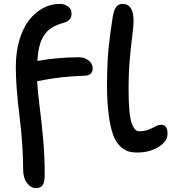

<svg xmlns="http://www.w3.org/2000/svg" viewBox="-20 -780 890 996"><path d="M167 195.8Q140.1 195.8 120.1 169.4Q100.1 143.1 100.1 99.1Q100.1 -24.9 81.1 -178.5Q62 -332 62 -433.1Q62 -509.3 80.6 -572Q99.1 -634.8 130.6 -675.3Q162.1 -715.8 203.1 -737.8Q244.1 -759.8 290 -759.8Q314.5 -759.8 332.8 -746.8Q351.1 -733.9 351.1 -709Q351.1 -673.8 312 -662.1Q273.9 -652.3 247.8 -635.5Q221.7 -618.7 206.3 -593Q190.9 -567.4 183.6 -536.6Q176.3 -505.9 173.8 -463.9Q279.8 -482.9 390.1 -482.9Q418.9 -482.9 439.9 -466.3Q460.9 -449.7 460.9 -423.8Q460.9 -408.2 450.4 -397.9Q439.9 -387.7 419.9 -387.2Q353.5 -384.8 305.7 -379.6Q257.8 -374.5 216.1 -366.7Q174.3 -358.9 172.9 -358.9Q174.8 -311 184.8 -233.4Q194.8 -155.8 203.4 -63.7Q211.9 28.3 211.9 126Q211.9 165.5 201.2 180.7Q190.4 195.8 167 195.8ZM692.9 11.2Q665.5 11.2 645 5.1Q624.5 -1 602.5 -22.2Q580.6 -43.5 566.9 -80.1Q553.2 -116.7 544.2 -181.9Q535.2 -247.1 535.2 -336.9Q535.2 -443.8 542.7 -523.7Q550.3 -603.5 564.9 -692.9Q570.8 -729 583 -744.4Q595.2 -759.8 616.2 -759.8Q672.9 -759.8 672.9 -670.9Q672.9 -644.5 666.5 -596.7Q660.2 -548.8 653.6 -476.1Q647 -403.3 647 -316.9Q647 -251.5 651.1 -206.8Q655.3 -162.1 663.6 -139.6Q671.9 -117.2 681.2 -108.2Q690.4 -99.1 703.1 -99.1Q729.5 -99.1 750.2 -107.4Q771 -115.7 786.6 -124.3Q802.2 -132.8 815.9 -132.8Q849.1 -132.8 849.1 -86.9Q849.1 -45.9 801.8 -17.3Q754.4 11.2 692.9 11.2Z"/></svg>

Font: Shantell Sans Irregular
Style: Regular
Weight: 500
Designer: Stephen Nixon, Anya Danilova, Shantell Martin
Foundry: Arrow Type
Version: Version 1.006;[9816181b4]